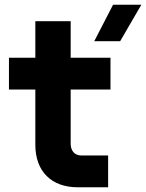

<svg xmlns="http://www.w3.org/2000/svg" viewBox="-20 -795 620 815"><path d="M490 -620 580 -775H460L380 -620ZM439 0V-135H325C296 -135 280 -156 280 -185V-415H449V-550H280V-705H130V-550H18V-415H130V-180C130 -68 198 0 310 0Z"/></svg>

Font: Tekne LDO ExtraBold
Style: Regular
Weight: 800
Monospace: yes
Designer: Alessio Laiso, Mario Rullo, Paolo Rosset
Foundry: Alessio Laiso
Version: Version 1.000;hotconv 1.0.109;makeotfexe 2.5.65596